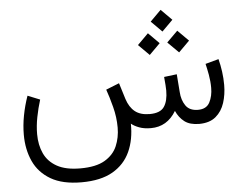

<svg xmlns="http://www.w3.org/2000/svg" viewBox="-57 -685 1289 1008"><g transform="rotate(-5 587.5 -181.0)"><path d="M824.7 -614.3 881.8 -557.1 824.7 -500 767.6 -557.1ZM902.3 -497.6 959.5 -440.4 902.3 -383.3 844.7 -440.4ZM747.6 -497.6 804.7 -440.4 747.6 -383.3 690.4 -440.4ZM720.2 0Q684.6 0 658.7 -9.8Q632.8 -19.5 617.2 -32.7Q618.7 50.8 589.6 114.7Q560.5 178.7 497.6 215.1Q434.6 251.5 333 251.5Q232.9 251.5 170.9 215.1Q108.9 178.7 80.6 116.5Q52.2 54.2 52.2 -23.4Q52.2 -72.8 62 -124.5Q71.8 -176.3 89.4 -226.1L153.8 -200.2Q140.1 -156.2 131.1 -110.1Q122.1 -64 122.1 -20.5Q122.1 36.6 142.8 81.5Q163.6 126.5 210 152.3Q256.3 178.2 333 178.2Q415.5 178.2 461.9 150.9Q508.3 123.5 527.3 78.9Q546.4 34.2 546.4 -18.6Q546.4 -73.2 532.2 -127.7Q518.1 -182.1 503.9 -221.7L573.7 -249.5L600.1 -164.1Q614.3 -120.1 642.8 -97.2Q671.4 -74.2 720.7 -74.2Q775.9 -74.2 796.6 -104.2Q817.4 -134.3 817.4 -189.5Q817.4 -210.9 812.5 -261.7L879.9 -270L887.2 -175.8Q889.6 -133.8 909.9 -104Q930.2 -74.2 975.1 -74.2Q1019.5 -74.2 1036.6 -106.9Q1053.7 -139.6 1053.7 -183.1Q1053.7 -217.8 1047.4 -252.7Q1041 -287.6 1035.2 -311L1105 -330.1Q1113.3 -298.3 1118.2 -263.2Q1123 -228 1123 -192.9Q1123 -142.6 1108.9 -98.6Q1094.7 -54.7 1062.5 -27.6Q1030.3 -0.5 975.6 0Q925.8 0 897.5 -21.7Q869.1 -43.5 853.5 -79.1Q806.2 0 720.2 0Z"/></g></svg>

Font: Vazirmatn FD Light
Style: Regular
Weight: 300
Designer: Saber Rastikerdar
Foundry: Saber Rastikerdar
Version: Version 33.003